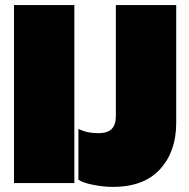

<svg xmlns="http://www.w3.org/2000/svg" viewBox="-20 -719 742 754"><path d="M35 -699H272V0H35ZM288 -13V-213Q320 -196 367 -196Q401 -196 418 -212Q435 -228 435 -263V-699H672V-236Q672 -124 608.5 -54.5Q545 15 423 15Q387 15 346.5 7Q306 -1 288 -13Z"/></svg>

Font: Prompt Black
Style: Regular
Weight: 900
Designer: Katatrad Team
Foundry: CadsonDemak
Version: Version 1.001